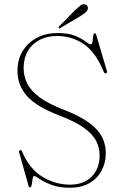

<svg xmlns="http://www.w3.org/2000/svg" viewBox="-20 -867 580 901"><path d="M308 14Q256 14 221 0.2Q186 -13.5 166.2 -27.2Q146.5 -41 140.5 -41Q135 -41 133 -27.8Q131 -14.5 129 -1Q127 12.5 120.5 12.5Q116 12.5 114 5.5L70 -151.5Q68 -160 74 -162Q80 -164.5 83.5 -156.5Q117 -75.5 178.2 -38Q239.5 -0.5 308.5 -0.5Q373 -0.5 410 -38Q447 -75.5 447.5 -136.5Q448 -171.5 432 -204Q416 -236.5 374.8 -266.5Q333.5 -296.5 258.5 -325Q150.5 -366.5 106.2 -416.8Q62 -467 62 -534Q62 -588.5 87 -628.5Q112 -668.5 154.5 -690.2Q197 -712 249.5 -712Q301.5 -712 333 -698.8Q364.5 -685.5 381.5 -672.2Q398.5 -659 406.5 -659Q412.5 -659 414.2 -672Q416 -685 417.5 -698Q419 -711 424.5 -711Q429 -711 431.5 -704L481.5 -534Q484 -525.5 478 -523Q471.5 -520.5 467.5 -528.5Q430 -621 374 -659.5Q318 -698 248 -698Q178.5 -698 134.8 -657.8Q91 -617.5 91 -546.5Q91 -509 107.5 -475.5Q124 -442 164.5 -411.5Q205 -381 277 -353Q353.5 -323.5 397 -291.8Q440.5 -260 458.5 -224.8Q476.5 -189.5 476.5 -148Q476.5 -103.5 457 -66.8Q437.5 -30 400 -8Q362.5 14 308 14ZM332.5 -819.5Q347.5 -833.5 357.5 -841.2Q367.5 -849 378 -846.5Q387 -844.5 390.5 -837.8Q394 -831 392 -824Q389.5 -815 380.5 -807.8Q371.5 -800.5 359 -792.5L263 -735.5Q258.5 -732 255.5 -735.5Q252.5 -738 257.5 -743Z"/></svg>

Font: Fraunces 72pt S000 Thin
Style: Regular
Weight: 100
Version: Version 1.000; ttfautohint (v1.8.3)